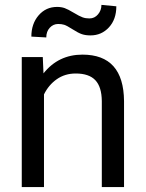

<svg xmlns="http://www.w3.org/2000/svg" viewBox="-20 -760 592 780"><path d="M153.8 -528.3H68.4V0H158.7V-376.5C171.1 -401.9 188.3 -422.4 210.4 -438C232.6 -453.6 258.3 -461.4 287.6 -461.4C323.7 -461.4 350.3 -452.3 367.4 -434.1C384.5 -415.9 393.2 -387.7 393.6 -349.6V0H483.9V-349.1C482.9 -475.1 426.6 -538.1 314.9 -538.1C249.8 -538.1 197.1 -512.7 156.7 -461.9ZM452.6 -734.4 392.1 -740.2C392.1 -725.6 387.5 -712.7 378.2 -701.7C368.9 -690.6 357.3 -685.1 343.3 -685.1C333.2 -685.1 324 -686.5 315.7 -689.5C307.4 -692.4 295.4 -698.6 279.8 -708C264.2 -717.4 251.8 -723.8 242.7 -727.1C233.6 -730.3 223.3 -731.9 211.9 -731.9C181.6 -731.9 156.7 -720.5 137 -697.8C117.3 -675 107.4 -646.2 107.4 -611.3L168 -607.9C168 -623.9 172.7 -637 182.1 -647.2C191.6 -657.5 203 -662.6 216.3 -662.6C225.4 -662.6 233.5 -661.5 240.5 -659.4C247.5 -657.3 258.9 -651.2 274.7 -641.1C290.4 -631 303.2 -624.3 313 -621.1C322.8 -617.8 334.3 -616.2 347.7 -616.2C377.6 -616.2 402.6 -627.1 422.6 -648.9C442.6 -670.7 452.6 -699.2 452.6 -734.4Z"/></svg>

Font: Roboto1
Style: rg
Weight: 400
Designer: Google
Version: Version 2.137; 2017